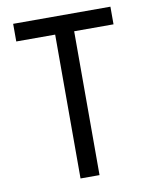

<svg xmlns="http://www.w3.org/2000/svg" viewBox="-81 -775 663 836"><g transform="rotate(-10 250.0 -357.0)"><path d="M207 0H291V-636H465V-714H35V-636H207Z"/></g></svg>

Font: Noto Sans Mono ExtraCondensed
Style: Regular
Weight: 400
Width: 2
Designer: Monotype Design Team
Foundry: Monotype Imaging Inc.
Version: Version 2.014